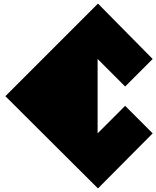

<svg xmlns="http://www.w3.org/2000/svg" viewBox="-20 -845 874 1074"><path d="M528 -825 834 -515 680 -361 526 -515V-99L680 -253L834 -99L528 209L10 -307Z"/></svg>

Font: El Pececito
Style: Regular
Weight: 400
Designer: deFharo
Foundry: deFharo
Version: El Pececito Version 1.000